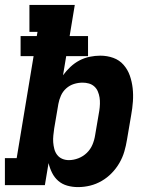

<svg xmlns="http://www.w3.org/2000/svg" viewBox="-21 -755 641 783"><path d="M297 8Q274 8 253 2Q232 -4 216.5 -17.5Q201 -31 191.5 -50Q182 -69 177 -90Q177 -90 177 -90Q177 -90 177 -90L162 0H-1V-110H47L116 -526H63V-608H129L132 -625H99V-735H284L263 -608H338V-526H249L236 -448Q249 -466 266 -482Q283 -498 303 -508.5Q323 -519 345 -523.5Q367 -528 388 -528Q416 -528 441 -519Q466 -510 483 -490.5Q500 -471 508.5 -446.5Q517 -422 520 -395.5Q523 -369 521 -341Q519 -313 514 -286L497 -186Q493 -161 486 -137Q479 -113 466 -90.5Q453 -68 434.5 -49Q416 -30 393.5 -17Q371 -4 346.5 2Q322 8 297 8ZM260 -102Q279 -102 298.5 -109.5Q318 -117 333 -131.5Q348 -146 356 -165Q364 -184 367 -204L384 -304Q386 -317 386.5 -331Q387 -345 385 -357.5Q383 -370 378 -382Q373 -394 363.5 -402.5Q354 -411 341.5 -414.5Q329 -418 316 -418Q298 -418 280.5 -412.5Q263 -407 249 -394.5Q235 -382 227.5 -365Q220 -348 217 -331L200 -231Q198 -217 196.5 -202.5Q195 -188 196 -174.5Q197 -161 200.5 -147.5Q204 -134 212 -123.5Q220 -113 232.5 -107.5Q245 -102 260 -102Z"/></svg>

Font: Iosevka Etoile XBdObl
Style: Regular
Weight: 800
Italic angle: -9°
Designer: Belleve Invis
Foundry: Belleve Invis
Version: Version 15.5.2; ttfautohint (v1.8.4)